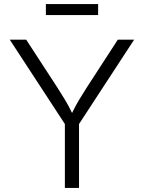

<svg xmlns="http://www.w3.org/2000/svg" viewBox="-20 -922 706 942"><path d="M298.3 0V-313.5L27.8 -727.5H108.4L263.2 -489.7Q282.7 -459.5 299.8 -430.9Q316.9 -402.3 333.5 -367.7Q350.6 -402.8 367.7 -431.6Q384.8 -460.4 403.8 -489.7L558.1 -727.5H638.2L367.7 -313.5V0ZM461.4 -901.9V-848.1H205.1V-901.9Z"/></svg>

Font: Inter Light
Style: Regular
Weight: 300
Designer: Rasmus Andersson
Foundry: rsms
Version: Version 4.000;git-a52131595